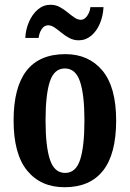

<svg xmlns="http://www.w3.org/2000/svg" viewBox="-20 -775 544 805"><path d="M251 10Q151 10 94 -59.5Q37 -129 37 -270Q37 -548 254 -548Q352 -548 409.5 -479Q467 -410 467 -270Q467 -129 412 -59.5Q357 10 251 10ZM253 -50Q298 -50 316 -105.5Q334 -161 334 -270Q334 -378 315.5 -433Q297 -488 252 -488Q207 -488 189 -433Q171 -378 171 -270Q171 -161 189.5 -105.5Q208 -50 253 -50ZM310 -606Q289 -606 271 -615.5Q253 -625 238 -637.5Q223 -650 209 -659.5Q195 -669 182 -669Q165 -669 154.5 -652.5Q144 -636 142 -616H86Q88 -653 102 -684.5Q116 -716 139 -735.5Q162 -755 192 -755Q213 -755 230.5 -745.5Q248 -736 263 -723.5Q278 -711 292 -701.5Q306 -692 319 -692Q334 -692 345.5 -708.5Q357 -725 359 -745H414Q412 -707 398.5 -675.5Q385 -644 362 -625Q339 -606 310 -606Z"/></svg>

Font: Noto Serif Ethiopic ExtraCondensed
Style: Bold
Weight: 700
Width: 2
Designer: Monotype Design Team
Foundry: Monotype Imaging Inc.
Version: Version 2.102; ttfautohint (v1.8.4.7-5d5b)